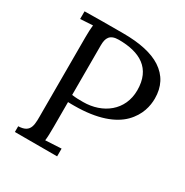

<svg xmlns="http://www.w3.org/2000/svg" viewBox="-162 -834 930 965"><g transform="rotate(30 302.5 -351.0)"><path d="M247.1 -263.2C382.8 -263.2 469.7 -297.9 518.6 -346.7C568.8 -397 580.6 -454.6 580.6 -497.1C580.6 -565.4 553.7 -617.2 499.5 -652.8C449.2 -685.5 375.5 -701.7 278.3 -701.7C199.7 -701.7 125.5 -701.7 55.2 -700.2V-655.8L127.4 -660.2C125 -640.1 124 -615.2 124 -587.9V-155.8C124 -85 130.4 -35.6 55.2 -33.2V0H300.3V-44.9L208 -40C210.4 -57.1 211.4 -82.5 211.4 -119.1V-263.7C217.8 -263.2 224.6 -263.2 231.4 -263.2H247.1ZM211.4 -543.9V-592.8C211.4 -635.7 224.1 -662.6 276.4 -662.6C398.9 -662.6 483.4 -615.7 483.4 -488.8C483.4 -371.6 390.1 -301.8 276.4 -301.8C251.5 -301.8 236.3 -301.8 211.4 -305.2Z"/></g></svg>

Font: Parastoo
Style: Regular
Weight: 400
Foundry: Saber Rastikerdar (saber.rastikerdar@gmail.com)
Version: Version 2.0.1